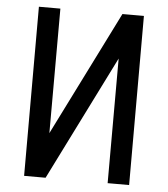

<svg xmlns="http://www.w3.org/2000/svg" viewBox="-52 -757 703 804"><g transform="rotate(5 300.0 -355.5)"><path d="M430.2 -710.9 168.9 -187.5 169.4 -710.9H79.1V0H169.4L430.7 -523.9L430.2 0H520.5V-710.9Z"/></g></svg>

Font: RobotoMono Nerd Font
Style: Regular
Weight: 400
Monospace: yes
Designer: Google
Version: Version 3.000;Nerd Fonts 3.2.1